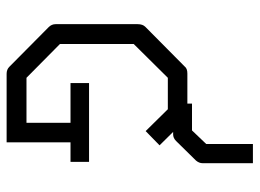

<svg xmlns="http://www.w3.org/2000/svg" viewBox="-122 -713 784 580"><g transform="rotate(90 270.0 -423.0)"><path d="M473 -795V-643Q473 -632.5 465 -623L406 -563Q397 -554 386 -554H378.5L419 -513L376 -471L310 -538H215L113 -435V-212L215 -111H351V-244H231V-300H469V-244H410V-51H203Q190 -51 182 -59L62 -178Q53 -187 53 -199V-447Q53 -462 61 -470L181 -589Q187 -597 202 -597H293V-611H374L415 -654V-795Z"/></g></svg>

Font: 3270 Nerd Font Mono
Style: Regular
Weight: 400
Monospace: yes
Version: Version 3.0.1;Nerd Fonts 3.0.0